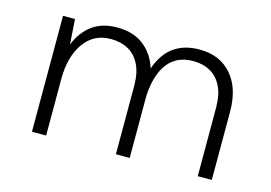

<svg xmlns="http://www.w3.org/2000/svg" viewBox="-72 -622 1071 759"><g transform="rotate(15 464.0 -243.0)"><path d="M841 0H783.5V-279.5Q783.5 -332.5 766.5 -367Q749.5 -401.5 719.2 -418.2Q689 -435 649 -435Q571 -435 534.5 -371Q505 -318.5 505 -238V0H448.5V-279.5Q448.5 -332.5 431.2 -367Q414 -401.5 383.5 -418.2Q353 -435 312.5 -435Q242.5 -435 202.8 -379Q163 -323 163 -230.5V0H105V-474.5H154L161 -372Q181.5 -424.5 222 -455Q262.5 -485.5 325.5 -485.5Q391 -485.5 433.5 -452.5Q476 -419.5 493.5 -363Q535 -485.5 661.5 -485.5Q745 -485.5 793 -430.5Q841 -375.5 841 -279.5Z"/></g></svg>

Font: Betina Sans Light
Style: Regular
Weight: 300
Designer: Jonathan Pinhorn (font) & Cristiano Sobral (main changes)
Version: Version 2.001;October 6, 2020;FontCreator 13.0.0.2681 64-bit